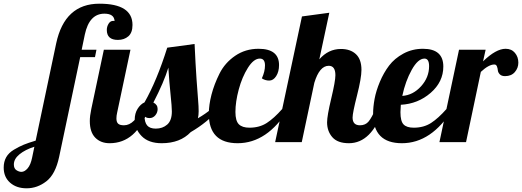

<svg xmlns="http://www.w3.org/2000/svg" viewBox="-211 -769 2825 1039"><path d="M427 -553Q367 -553 367 -607Q367 -625 376.5 -640.5Q386 -656 401 -656Q408 -656 409 -655Q407 -695 354 -695Q272 -695 248 -582L231 -500H311L303 -460H223L109 80Q89 174 40 212Q-9 250 -67 250Q-122 250 -156.5 219.5Q-191 189 -191 138Q-191 106 -177.5 82Q-164 58 -135.5 41Q-107 24 -82.5 14Q-58 4 -18 -8L93 -534Q139 -749 327 -749Q506 -749 506 -634Q506 -592 483.5 -572.5Q461 -553 427 -553ZM-136 121Q-136 143 -122 152Q-108 161 -95 161Q-78 161 -61.5 142Q-45 123 -37 83L-25 25Q-75 41 -105.5 66Q-136 91 -136 121ZM351 -500H495L423 -160Q419 -143 419 -128Q419 -108 428.5 -99.5Q438 -91 460 -91Q489 -91 514 -116Q539 -141 550 -179H592Q527 6 382 6Q334 6 304.5 -24Q275 -54 275 -114Q275 -141 283 -179Z M932 -179H974Q912 -107 821 -54Q764 6 664 6Q593 6 555.5 -32.5Q518 -71 518 -122Q518 -155 533.5 -180Q549 -205 571 -215Q638 -333 694 -511L842 -531Q847 -421 852.5 -341.5Q858 -262 861 -227.5Q864 -193 864 -167Q864 -145 860 -129Q903 -154 932 -179ZM642 -179Q642 -160 629.5 -145Q617 -130 598 -130Q577 -130 571 -143Q571 -107 585.5 -90Q600 -73 632 -73Q669 -73 694 -95Q719 -117 719 -166Q719 -191 712 -257.5Q705 -324 700 -403Q676 -324 619 -214Q642 -203 642 -179Z M1206 -345Q1223 -382 1223 -415Q1223 -452 1195 -452Q1162 -452 1130.5 -402Q1099 -352 1081 -285Q1063 -218 1063 -163Q1063 -115 1081.5 -96.5Q1100 -78 1139 -78Q1193 -78 1232.5 -103.5Q1272 -129 1316 -179H1350Q1235 6 1075 6Q919 6 919 -153Q919 -201 933.5 -257Q948 -313 977 -371Q1006 -429 1061.5 -467Q1117 -505 1188 -505Q1299 -505 1299 -417Q1299 -381 1283.5 -357Q1268 -333 1246 -333Q1224 -333 1206 -345Z M1604 -362Q1604 -413 1568 -413Q1518 -413 1490 -321L1422 0H1278L1423 -680L1571 -700L1517 -448Q1566 -504 1634 -504Q1685 -504 1715 -476Q1745 -448 1745 -391Q1745 -347 1721 -252.5Q1697 -158 1697 -133Q1697 -91 1737 -91Q1767 -91 1784 -112Q1801 -133 1821 -179H1863Q1800 6 1677 6Q1616 6 1587.5 -26.5Q1559 -59 1559 -107Q1559 -142 1581.5 -236Q1604 -330 1604 -362Z M1956 -162Q1956 -113 1973 -95.5Q1990 -78 2028 -78Q2082 -78 2121.5 -103.5Q2161 -129 2205 -179H2239Q2124 6 1964 6Q1808 6 1808 -153Q1808 -190 1816 -233.5Q1824 -277 1844.5 -326Q1865 -375 1894.5 -414Q1924 -453 1972 -479Q2020 -505 2078 -505Q2188 -505 2188 -409Q2188 -326 2119.5 -266.5Q2051 -207 1958 -202Q1956 -174 1956 -162ZM2111 -411Q2111 -452 2086 -452Q2051 -452 2017 -391Q1983 -330 1966 -250Q2024 -254 2067.5 -302Q2111 -350 2111 -411Z M2273 -500H2417L2403 -437Q2473 -505 2525 -505Q2557 -505 2575.5 -483Q2594 -461 2594 -430Q2594 -401 2575 -379Q2556 -357 2522 -357Q2503 -357 2493.5 -367Q2484 -377 2483 -388.5Q2482 -400 2478 -410Q2474 -420 2464 -420Q2434 -420 2391 -380L2311 0H2167Z"/></svg>

Font: Lobster Two
Style: Bold Italic
Weight: 700
Designer: Pablo Impallari
Foundry: Pablo Impallari. www.impallari.com
Version: Version 2.000